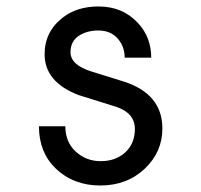

<svg xmlns="http://www.w3.org/2000/svg" viewBox="-20 -567 626 597"><path d="M101.1 -174.3H183.1Q183.6 -125.5 214.4 -96.7Q247.1 -65.9 293 -65.9Q341.3 -65.9 371.6 -95.2Q399.4 -122.6 399.4 -166Q399.4 -215.3 341.3 -234.9L224.1 -271.5Q118.7 -312 118.7 -398.4Q118.7 -469.2 176.3 -513.2Q220.2 -546.9 286.6 -546.9Q362.3 -546.9 410.2 -494.1Q450.2 -450.2 450.2 -387.7H367.7Q367.7 -421.4 346.7 -446.3Q324.7 -472.2 285.2 -472.2Q249 -472.2 222.7 -454.1Q199.2 -436.5 199.2 -404.8Q199.2 -365.2 264.2 -344.7L364.7 -313.5Q484.9 -274.9 484.9 -167.5Q484.9 -94.7 430.7 -43Q375 9.8 292 9.8Q208.5 9.8 153.3 -43Q101.1 -93.3 101.1 -174.3Z"/></svg>

Font: Consola Mono
Style: Book
Weight: 400
Monospace: yes
Designer: Wojciech Kalinowski "wmk69" (wmk69@o2.pl)
Foundry: Wojciech Kalinowski "wmk69" (wmk69@o2.pl)
Version: Version 2.1.0